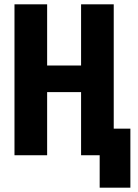

<svg xmlns="http://www.w3.org/2000/svg" viewBox="-20 -718 640 888"><path d="M441 0H355V-292H198V0H47V-698H198V-415H355V-698H506V-123H583V150H441Z"/></svg>

Font: iA Writer Mono V
Style: Regular
Weight: 400
Designer: Mike Abbink, Paul van der Laan, Pieter van Rosmalen
Foundry: Bold Monday
Version: Version 2.000